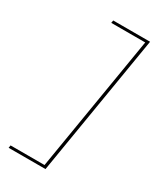

<svg xmlns="http://www.w3.org/2000/svg" viewBox="-235 -911 971 1141"><g transform="rotate(30 250.0 -340.0)"><path d="M28 143 31 125H264L418 -805H185L188 -823H441L281 143Z"/></g></svg>

Font: Iosevka Term Curly Thin
Style: Italic
Weight: 100
Italic angle: -9°
Designer: Belleve Invis
Foundry: Belleve Invis
Version: Version 32.3.0